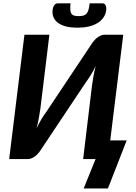

<svg xmlns="http://www.w3.org/2000/svg" viewBox="-20 -928 794 1120"><path d="M521 -681.5Q527 -689.5 534.5 -697.2Q542 -705 551 -711.2Q560 -717.5 569.8 -721.5Q579.5 -725.5 590 -725.5H699L623 -109H719L609.5 171.5H468L537.5 0H465L516.5 -428Q520 -454 525 -482.5Q530 -511 538 -543Q524.5 -514.5 509.5 -490.2Q494.5 -466 481 -448L211.5 -44Q205.5 -36 198 -28.2Q190.5 -20.5 181.5 -14.2Q172.5 -8 162.8 -4Q153 0 142.5 0H33.5L122.5 -725.5H268L216 -297.5Q212 -271 207 -241.8Q202 -212.5 193.5 -180Q207.5 -209 222.5 -234Q237.5 -259 251.5 -277.5ZM439 -834Q455.5 -834 466.8 -837.2Q478 -840.5 485.2 -849Q492.5 -857.5 496.5 -871.8Q500.5 -886 503 -908.5H578Q591 -908.5 596.2 -896.5Q601.5 -884.5 600 -871Q597 -845 583.2 -825.5Q569.5 -806 547.5 -792.8Q525.5 -779.5 496 -773Q466.5 -766.5 431.5 -766.5Q396.5 -766.5 368.2 -773Q340 -779.5 321 -792.8Q302 -806 293 -825.5Q284 -845 287 -871Q288 -884.5 295.8 -896.5Q303.5 -908.5 316.5 -908.5H391.5Q389 -886 390 -871.8Q391 -857.5 396.2 -849Q401.5 -840.5 412 -837.2Q422.5 -834 439 -834Z"/></svg>

Font: Lato Heavy
Style: Italic
Weight: 800
Italic angle: -7°
Designer: Lukasz Dziedzic
Foundry: tyPoland Lukasz Dziedzic
Version: Version 2.007; 2014-02-27